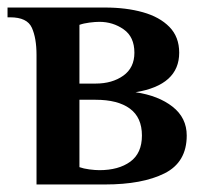

<svg xmlns="http://www.w3.org/2000/svg" viewBox="-20 -490 555 510"><path d="M77 0V-344Q77 -389 64.5 -416.5Q52 -444 7 -444H0V-470H259Q315 -470 359.5 -457.5Q404 -445 430 -418.5Q456 -392 456 -350Q456 -264 340 -245Q401 -236 438.5 -206.5Q476 -177 476 -130Q476 -59 417 -29.5Q358 0 259 0ZM191 -268H234Q278 -268 307.5 -289Q337 -310 337 -350Q337 -392 308.5 -412Q280 -432 244 -432Q233 -432 217.5 -430Q202 -428 191 -424ZM244 -38Q295 -38 326 -60.5Q357 -83 357 -130Q357 -178 325 -201.5Q293 -225 234 -225H191V-46Q202 -42 217.5 -40Q233 -38 244 -38Z"/></svg>

Font: El Messiri SemiBold
Style: Regular
Weight: 600
Designer: Mohamed Gaber
Foundry: Kief Type Foundry
Version: Version 2.020; ttfautohint (v1.8.3)